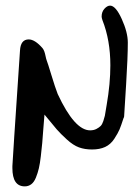

<svg xmlns="http://www.w3.org/2000/svg" viewBox="-20 -554 497 682"><path d="M307 -23Q281 -23 260.5 -30.5Q240 -38 217.5 -58.5Q195 -79 181.5 -94.5Q168 -110 138 -147Q136 -128 134 -97.5Q132 -67 130 -46Q128 -25 125 1Q122 27 118 44Q114 61 107.5 77Q101 93 91 100.5Q81 108 68 108Q24 108 24 43V36Q24 27 51 -374Q53 -414 82 -414Q104 -414 131 -383Q135 -378 137.5 -371Q140 -364 142 -354Q144 -344 146 -339Q149 -332 162.5 -287.5Q176 -243 185 -220Q245 -91 300 -91Q313 -91 322.5 -96Q332 -101 337.5 -106.5Q343 -112 347 -124Q351 -136 352.5 -143Q354 -150 356 -164Q358 -178 359 -182Q372 -257 372 -322Q372 -411 344 -482Q341 -491 341 -495Q341 -512 351 -523Q361 -534 371 -534Q391 -534 412.5 -486.5Q434 -439 434 -403Q434 -352 428 -254.5Q422 -157 421 -142Q421 -137 419 -135Q410 -107 404.5 -94Q399 -81 386 -61Q373 -41 353.5 -32Q334 -23 307 -23Z"/></svg>

Font: Because We Organize
Style: Regular
Weight: 400
Designer: Liz Wetzel, Aaron Williamson, Russ McMullin
Foundry: Red Hat
Version: Version 1.000